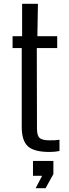

<svg xmlns="http://www.w3.org/2000/svg" viewBox="-20 -790 362 1007"><path d="M240 7Q159 7 126.5 -22.5Q94 -52 94 -124V-538H46V-600H96V-770H179L176 -600H280V-538H173L174 -115Q174 -79 187.5 -66.5Q201 -54 241 -54Q256 -54 267 -54.5Q278 -55 292 -57V2Q268 7 240 7ZM153 132V54H260V123L219 197H167L201 132Z"/></svg>

Font: Big Shoulders Text
Style: Regular
Weight: 400
Designer: Patric King
Foundry: XO Type Co
Version: Version 1.000; ttfautohint (v1.8.2)